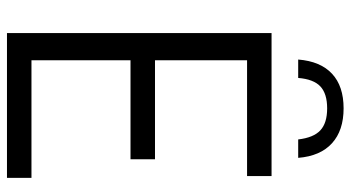

<svg xmlns="http://www.w3.org/2000/svg" viewBox="-242 -740 982 537"><g transform="rotate(90 248.5 -471.0)"><path d="M148 -68.5H477V0H72V-740H472V-671.5H148V-414H425V-345.5H148ZM282.5 -941.5Q344.5 -941.5 380.2 -909Q416 -876.5 421 -814.5H369.5Q364.5 -857.5 344 -876.5Q323.5 -895.5 282.5 -895.5Q241.5 -895.5 221.2 -876.5Q201 -857.5 197.5 -814.5H146Q151 -877 185.8 -909.2Q220.5 -941.5 282.5 -941.5Z"/></g></svg>

Font: Encode Sans Condensed
Style: Regular
Weight: 400
Width: 3
Designer: Multiple Designers
Foundry: Impallari Type
Version: Version 2.000